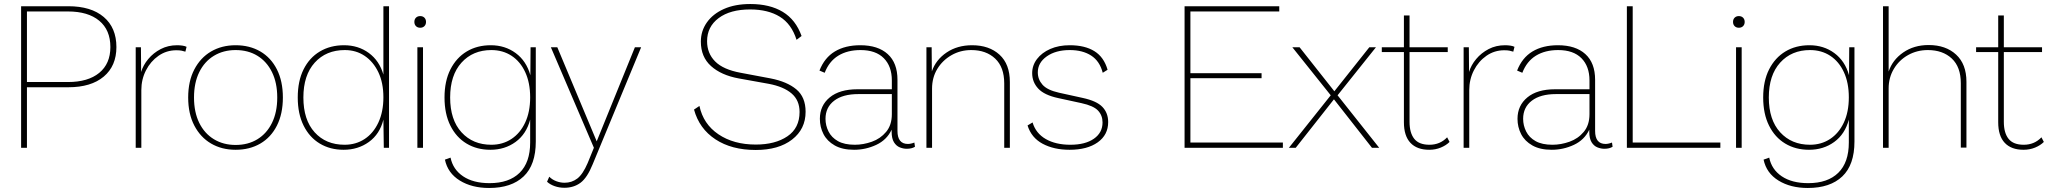

<svg xmlns="http://www.w3.org/2000/svg" viewBox="-20 -735 10186 955"><path d="M320 -704Q433 -704 496 -650.5Q559 -597 559 -501Q559 -407 496 -354Q433 -301 320 -301H114V0H85V-704ZM318 -327Q418 -327 473.5 -372.5Q529 -418 529 -501Q529 -586 473.5 -632Q418 -678 318 -678H114V-327Z M655 0V-500H681L682 -377Q692 -411 717.5 -441.5Q743 -472 779.5 -491Q816 -510 861 -510Q875 -510 888 -508Q901 -506 908 -502L902 -478Q893 -481 883 -483Q873 -485 857 -485Q808 -485 768.5 -457.5Q729 -430 706 -385Q683 -340 683 -287V0Z M1152 -510Q1222 -510 1275 -479Q1328 -448 1357.5 -389.5Q1387 -331 1387 -250Q1387 -169 1357.5 -110.5Q1328 -52 1275 -21Q1222 10 1152 10Q1083 10 1030 -21Q977 -52 946.5 -110.5Q916 -169 916 -250Q916 -331 946.5 -389.5Q977 -448 1030 -479Q1083 -510 1152 -510ZM1152 -486Q1091 -486 1044 -457.5Q997 -429 971 -376Q945 -323 945 -250Q945 -177 971 -124Q997 -71 1044 -42.5Q1091 -14 1152 -14Q1214 -14 1260.5 -42.5Q1307 -71 1333 -124Q1359 -177 1359 -250Q1359 -323 1333 -376Q1307 -429 1260.5 -457.5Q1214 -486 1152 -486Z M1689 10Q1622 10 1570.5 -21Q1519 -52 1490 -110.5Q1461 -169 1461 -250Q1461 -332 1490 -390Q1519 -448 1571 -479Q1623 -510 1691 -510Q1762 -510 1814.5 -471.5Q1867 -433 1887 -364V-704H1915V0H1889L1887 -140Q1869 -68 1815 -29Q1761 10 1689 10ZM1694 -15Q1750 -15 1793.5 -43.5Q1837 -72 1862 -125.5Q1887 -179 1887 -251Q1887 -323 1862 -375.5Q1837 -428 1794 -457Q1751 -486 1695 -486Q1602 -486 1545.5 -423.5Q1489 -361 1489 -250Q1489 -139 1545 -77Q1601 -15 1694 -15Z M2084 -500V0H2056V-500ZM2070 -655Q2083 -655 2091 -647Q2099 -639 2099 -626Q2099 -613 2091 -605Q2083 -597 2070 -597Q2057 -597 2049 -605Q2041 -613 2041 -626Q2041 -639 2049 -647Q2057 -655 2070 -655Z M2413 200Q2327 200 2267 163Q2207 126 2193 59L2221 49Q2233 108 2283.5 142Q2334 176 2415 176Q2512 176 2564.5 124.5Q2617 73 2617 -26V-140Q2598 -68 2544.5 -29Q2491 10 2419 10Q2352 10 2300.5 -21Q2249 -52 2220 -110.5Q2191 -169 2191 -250Q2191 -332 2220.5 -390Q2250 -448 2301.5 -479Q2353 -510 2421 -510Q2492 -510 2545 -471Q2598 -432 2618 -361L2619 -500H2645V-31Q2645 85 2584.5 142.5Q2524 200 2413 200ZM2424 -15Q2480 -15 2523.5 -43.5Q2567 -72 2592 -125Q2617 -178 2617 -251Q2617 -323 2592.5 -376Q2568 -429 2524.5 -457.5Q2481 -486 2424 -486Q2332 -486 2275.5 -423.5Q2219 -361 2219 -250Q2219 -139 2275.5 -77Q2332 -15 2424 -15Z M2787 199Q2762 199 2739 191Q2716 183 2701 169L2712 144Q2727 159 2747.5 166.5Q2768 174 2788 174Q2824 174 2851.5 153Q2879 132 2903 76L2934 0L2720 -500H2752L2948 -32L3138 -500H3169L2928 82Q2901 149 2867.5 174Q2834 199 2787 199Z M3712 -715Q3809 -715 3873.5 -676Q3938 -637 3967 -556L3942 -537Q3917 -616 3858.5 -652Q3800 -688 3711 -688Q3612 -688 3554.5 -645Q3497 -602 3497 -530Q3497 -470 3537 -429.5Q3577 -389 3664 -373L3813 -345Q3895 -329 3941 -290.5Q3987 -252 3987 -179Q3987 -93 3920 -41Q3853 11 3739 11Q3619 11 3538.5 -42Q3458 -95 3432 -190L3459 -208Q3478 -118 3553.5 -67Q3629 -16 3739 -16Q3836 -16 3896.5 -57Q3957 -98 3957 -178Q3957 -236 3917.5 -270Q3878 -304 3804 -318L3654 -345Q3567 -361 3516.5 -406.5Q3466 -452 3466 -528Q3466 -581 3496 -623.5Q3526 -666 3581 -690.5Q3636 -715 3712 -715Z M4416 -335Q4416 -405 4376 -445.5Q4336 -486 4260 -486Q4195 -486 4149.5 -458Q4104 -430 4082 -373L4056 -384Q4081 -448 4132.5 -479Q4184 -510 4259 -510Q4347 -510 4395.5 -466Q4444 -422 4444 -338V-84Q4444 -19 4496 -19Q4503 -19 4512 -21Q4521 -23 4528 -26L4531 -5Q4515 5 4490 5Q4473 5 4455.5 -2Q4438 -9 4426.5 -27.5Q4415 -46 4415 -80V-90Q4391 -39 4338.5 -14.5Q4286 10 4228 10Q4170 10 4132 -11.5Q4094 -33 4076 -68Q4058 -103 4058 -144Q4058 -210 4107 -250.5Q4156 -291 4245 -291H4416ZM4232 -15Q4274 -15 4316.5 -30Q4359 -45 4387.5 -79Q4416 -113 4416 -167V-267H4249Q4172 -267 4129 -234Q4086 -201 4086 -144Q4086 -111 4101 -81Q4116 -51 4148 -33Q4180 -15 4232 -15Z M4588 0V-500H4614L4615 -380Q4635 -438 4688.5 -474Q4742 -510 4815 -510Q4900 -510 4951.5 -463Q5003 -416 5003 -327V0H4975V-320Q4975 -401 4930 -443.5Q4885 -486 4811 -486Q4757 -486 4712.5 -460.5Q4668 -435 4642 -392Q4616 -349 4616 -294V0Z M5300 10Q5222 10 5166 -20Q5110 -50 5091 -111L5116 -126Q5132 -72 5181.5 -43.5Q5231 -15 5304 -15Q5378 -15 5421 -45Q5464 -75 5464 -126Q5464 -161 5441.5 -185Q5419 -209 5359 -222L5244 -247Q5174 -262 5144 -294.5Q5114 -327 5114 -371Q5114 -410 5138 -441.5Q5162 -473 5204 -491.5Q5246 -510 5301 -510Q5376 -510 5423.5 -480.5Q5471 -451 5489 -388L5465 -373Q5450 -431 5407.5 -458.5Q5365 -486 5301 -486Q5231 -486 5186.5 -454.5Q5142 -423 5142 -375Q5142 -340 5165.5 -313.5Q5189 -287 5247 -274L5365 -248Q5435 -233 5463.5 -203Q5492 -173 5492 -128Q5492 -64 5440 -27Q5388 10 5300 10Z M5872 0V-704H6343V-678H5901V-371H6255V-346H5901V-26H6361V0Z M6840 0H6804L6615 -241L6425 0H6391L6599 -261L6408 -500H6444L6617 -281L6791 -500H6824L6633 -261Z M7178 -52 7190 -29Q7173 -12 7146.5 -1Q7120 10 7089 10Q7028 10 6995.5 -24.5Q6963 -59 6963 -127V-476H6853V-500H6963V-658H6991V-500H7181V-476H6991V-129Q6991 -74 7014.5 -44.5Q7038 -15 7090 -15Q7143 -15 7178 -52Z M7260 0V-500H7286L7287 -377Q7297 -411 7322.5 -441.5Q7348 -472 7384.5 -491Q7421 -510 7466 -510Q7480 -510 7493 -508Q7506 -506 7513 -502L7507 -478Q7498 -481 7488 -483Q7478 -485 7462 -485Q7413 -485 7373.5 -457.5Q7334 -430 7311 -385Q7288 -340 7288 -287V0Z M7886 -335Q7886 -405 7846 -445.5Q7806 -486 7730 -486Q7665 -486 7619.5 -458Q7574 -430 7552 -373L7526 -384Q7551 -448 7602.5 -479Q7654 -510 7729 -510Q7817 -510 7865.5 -466Q7914 -422 7914 -338V-84Q7914 -19 7966 -19Q7973 -19 7982 -21Q7991 -23 7998 -26L8001 -5Q7985 5 7960 5Q7943 5 7925.5 -2Q7908 -9 7896.5 -27.5Q7885 -46 7885 -80V-90Q7861 -39 7808.5 -14.5Q7756 10 7698 10Q7640 10 7602 -11.5Q7564 -33 7546 -68Q7528 -103 7528 -144Q7528 -210 7577 -250.5Q7626 -291 7715 -291H7886ZM7702 -15Q7744 -15 7786.5 -30Q7829 -45 7857.5 -79Q7886 -113 7886 -167V-267H7719Q7642 -267 7599 -234Q7556 -201 7556 -144Q7556 -111 7571 -81Q7586 -51 7618 -33Q7650 -15 7702 -15Z M8101 -26H8537V0H8072V-704H8101Z M8643 -500V0H8615V-500ZM8629 -655Q8642 -655 8650 -647Q8658 -639 8658 -626Q8658 -613 8650 -605Q8642 -597 8629 -597Q8616 -597 8608 -605Q8600 -613 8600 -626Q8600 -639 8608 -647Q8616 -655 8629 -655Z M8972 200Q8886 200 8826 163Q8766 126 8752 59L8780 49Q8792 108 8842.5 142Q8893 176 8974 176Q9071 176 9123.5 124.5Q9176 73 9176 -26V-140Q9157 -68 9103.5 -29Q9050 10 8978 10Q8911 10 8859.5 -21Q8808 -52 8779 -110.5Q8750 -169 8750 -250Q8750 -332 8779.5 -390Q8809 -448 8860.5 -479Q8912 -510 8980 -510Q9051 -510 9104 -471Q9157 -432 9177 -361L9178 -500H9204V-31Q9204 85 9143.5 142.5Q9083 200 8972 200ZM8983 -15Q9039 -15 9082.5 -43.5Q9126 -72 9151 -125Q9176 -178 9176 -251Q9176 -323 9151.5 -376Q9127 -429 9083.5 -457.5Q9040 -486 8983 -486Q8891 -486 8834.5 -423.5Q8778 -361 8778 -250Q8778 -139 8834.5 -77Q8891 -15 8983 -15Z M9346 0V-704H9374V-379Q9393 -437 9446.5 -474Q9500 -511 9573 -511Q9658 -511 9709.5 -463.5Q9761 -416 9761 -328V-1H9733V-321Q9733 -402 9688 -444Q9643 -486 9569 -486Q9515 -486 9470.5 -461Q9426 -436 9400 -392.5Q9374 -349 9374 -295V0Z M10134 -52 10146 -29Q10129 -12 10102.5 -1Q10076 10 10045 10Q9984 10 9951.5 -24.5Q9919 -59 9919 -127V-476H9809V-500H9919V-658H9947V-500H10137V-476H9947V-129Q9947 -74 9970.5 -44.5Q9994 -15 10046 -15Q10099 -15 10134 -52Z"/></svg>

Font: Prodigy Sans ExtraLight
Style: Regular
Weight: 200
Designer: Wei Huang
Foundry: Wei Huang
Version: Version 1.003; ttfautohint (v1.8.3)